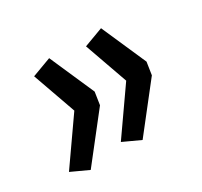

<svg xmlns="http://www.w3.org/2000/svg" viewBox="-90 -573 641 609"><g transform="rotate(-30 231.0 -268.5)"><path d="M85 -82 22 -111 134 -271 78 -429 148 -455 220 -291 213 -245ZM275 -82 212 -111 324 -271 268 -429 338 -455 410 -291 403 -245Z"/></g></svg>

Font: Nunito Sans 10pt Medium
Style: Italic
Weight: 500
Italic angle: -9°
Designer: Vernon Adams
Foundry: Vernon Adams
Version: Version 3.101;gftools[0.9.27]